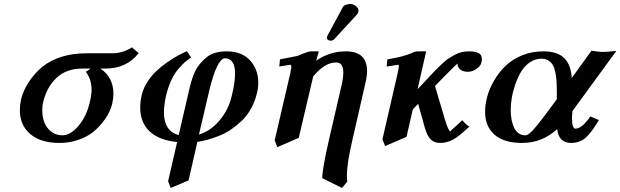

<svg xmlns="http://www.w3.org/2000/svg" viewBox="-20 -701 3095 958"><path d="M292 -25.9Q331.5 -25.9 371.3 -72.8Q411.1 -119.6 426.8 -187Q437 -227.1 437 -253.9Q437 -303.7 408.2 -342.8Q412.6 -345.2 415.8 -347.4Q418.9 -349.6 422.9 -352.1Q426.8 -354.5 428.7 -356.4Q430.7 -358.4 430.2 -358.9H390.1Q310.5 -358.9 261.2 -311.8Q211.9 -264.6 194.8 -189Q190.9 -174.8 190.9 -150.9Q190.9 -119.1 200.7 -92Q210.4 -64.9 234.1 -45.4Q257.8 -25.9 292 -25.9ZM192.9 -369.1Q278.3 -435.1 412.1 -435.1H542Q564.9 -435.1 591.6 -442.9Q618.2 -450.7 638.2 -464.8L671.9 -436Q611.8 -358.9 506.8 -358.9H481Q545.9 -315.4 545.9 -232.9Q545.9 -210 540 -184.1Q535.6 -164.6 524.7 -141.4Q513.7 -118.2 491.7 -90.1Q469.7 -62 441.2 -39.8Q412.6 -17.6 369.6 -2.7Q326.7 12.2 276.9 12.2Q183.1 12.2 131.1 -32Q79.1 -76.2 79.1 -150.9Q79.1 -177.7 85 -205.1Q95.7 -249 124 -292.2Q152.3 -335.4 192.9 -369.1Z M1136.7 -224.1Q1152.8 -290 1152.8 -333Q1152.8 -410.2 1102.5 -410.2Q1083.5 -410.2 1063.2 -369.4Q1043 -328.6 1023.9 -248L972.7 -29.8Q1031.2 -46.9 1076.4 -101.3Q1121.6 -155.8 1136.7 -224.1ZM831.5 236.8 818.8 203.1 863.8 7.8Q772.9 -1.5 726.3 -45.7Q679.7 -89.8 679.7 -164.1Q679.7 -199.2 688 -229Q695.3 -261.2 715.6 -292.5Q735.8 -323.7 760.3 -346.7Q784.7 -369.6 814.9 -390.6Q845.2 -411.6 868.2 -423.8Q891.1 -436 912.6 -445.8L933.6 -414.1Q914.6 -401.4 900.4 -388.9Q886.2 -376.5 867.4 -354Q848.6 -331.5 833.3 -297.6Q817.9 -263.7 807.6 -220.2Q797.9 -172.9 797.9 -141.1Q797.9 -46.9 871.6 -26.9L925.8 -261.2Q939 -317.4 956.5 -351.1Q974.1 -384.8 1011.7 -416Q1048.3 -444.8 1110.8 -444.8Q1186.5 -444.8 1227.5 -399.9Q1268.6 -355 1268.6 -288.1Q1268.6 -262.7 1262.7 -238.8Q1252.9 -195.8 1232.7 -159.4Q1212.4 -123 1185.8 -97.9Q1159.2 -72.8 1130.4 -53.5Q1101.6 -34.2 1070.3 -22.2Q1039.1 -10.3 1013.9 -3.4Q988.8 3.4 964.8 6.8L920.9 199.2Z M1570.8 -444.8 1557.6 -397.9Q1624.5 -444.8 1705.6 -444.8Q1811.5 -444.8 1811.5 -346.2Q1811.5 -320.3 1802.7 -284.2L1737.8 0Q1710.9 114.7 1710.9 173.8Q1710.9 195.8 1712.9 205.1L1686.5 236.8L1587.9 188Q1587.9 142.6 1620.6 0L1684.6 -276.9Q1692.9 -312.5 1692.9 -339.8Q1692.9 -389.2 1656.7 -389.2Q1627.4 -389.2 1600.1 -372.1Q1572.8 -355 1543 -320.8L1470.7 -13.2L1363.8 33.2L1350.6 -1L1428.7 -336.9Q1433.6 -362.3 1433.6 -367.2Q1433.6 -377.9 1427.7 -377.9L1373.5 -369.1L1377 -404.8Q1460 -420.9 1463.9 -421.9Q1470.2 -424.3 1483.2 -429.7Q1496.1 -435.1 1498.5 -436Q1520.5 -444.8 1533.7 -444.8ZM1727.5 -681.2Q1742.2 -681.2 1755.4 -671.1Q1768.6 -661.1 1768.6 -647.9V-644Q1766.6 -633.8 1759.8 -627L1647 -504.9Q1640.6 -498 1628.9 -498Q1623 -498 1616.9 -502Q1610.8 -505.9 1610.8 -511.2Q1610.8 -517.1 1613.8 -522.9L1690.9 -666Q1694.8 -673.3 1706.3 -677.2Q1717.8 -681.2 1727.5 -681.2Z M2382.3 -390.1Q2379.4 -373 2358.2 -357.9Q2336.9 -342.8 2315.4 -342.8Q2291 -342.8 2277.1 -353.5Q2263.2 -364.3 2263.2 -378.9Q2263.2 -382.8 2264.6 -384.8Q2256.3 -380.4 2192.4 -314.9L2150.4 -272L2198.2 -110.8Q2217.8 -45.9 2226.6 -45.9Q2226.1 -45.9 2232.2 -51.5Q2238.3 -57.1 2254.9 -72Q2271.5 -86.9 2286.6 -101.1Q2314.5 -69.8 2322.3 -69.8Q2271.5 -21.5 2241 -4.6Q2210.4 12.2 2175.3 12.2Q2147.9 12.2 2130.1 -4.2Q2112.3 -20.5 2099.6 -64L2066.4 -183.1L2039.6 -154.8L2008.3 -18.1L1901.4 27.8L1888.2 -5.9L1964.4 -336.9Q1970.2 -365.2 1970.2 -372.1Q1970.2 -377.9 1967.3 -377.9Q1963.4 -377.9 1909.2 -369.1L1912.6 -404.8Q1994.6 -418 2038.6 -438Q2049.3 -444.8 2069.3 -444.8H2106.4L2063.5 -255.9Q2070.8 -263.7 2093.3 -287.1Q2115.7 -310.5 2128.4 -325.2Q2149.4 -347.2 2159.4 -357.2Q2169.4 -367.2 2187.7 -384.5Q2206.1 -401.9 2218.8 -409.9Q2231.4 -418 2249 -427.5Q2266.6 -437 2283.9 -440.9Q2301.3 -444.8 2320.3 -444.8Q2351.1 -444.8 2367.7 -436.5Q2384.3 -428.2 2384.3 -405.8Q2384.3 -396 2382.3 -390.1Z M2690.4 -444.8Q2728 -444.8 2754.9 -435.5Q2781.7 -426.3 2798.1 -408.2Q2814.5 -390.1 2822.5 -366.7Q2830.6 -343.3 2833 -312L2931.2 -448.2Q2968.3 -441.9 2987.3 -441.9Q3007.3 -441.9 3055.2 -446.8L2836.4 -147Q2834 -126.5 2834 -111.8Q2834 -59.1 2851.1 -59.1Q2884.3 -59.1 2925.3 -120.1L2968.3 -102.1Q2931.2 -38.6 2901.4 -13.2Q2871.6 12.2 2829.1 12.2Q2767.6 12.2 2760.3 -57.1Q2685.5 12.2 2585 12.2Q2493.7 12.2 2447 -29.3Q2400.4 -70.8 2400.4 -143.1Q2400.4 -180.2 2411.4 -220.2Q2422.4 -260.3 2446 -300.5Q2469.7 -340.8 2502.9 -372.8Q2536.1 -404.8 2585 -424.8Q2633.8 -444.8 2690.4 -444.8ZM2758.3 -206.1V-241.2Q2758.3 -273.4 2756.8 -296.1Q2755.4 -318.8 2750.7 -341.3Q2746.1 -363.8 2737.8 -377.4Q2729.5 -391.1 2715.3 -399.7Q2701.2 -408.2 2681.2 -408.2Q2649.9 -408.2 2623.3 -389.6Q2596.7 -371.1 2579.6 -342.3Q2562.5 -313.5 2550.5 -278.3Q2538.6 -243.2 2533.4 -210.9Q2528.3 -178.7 2528.3 -151.9Q2528.3 -98.1 2546.1 -62Q2564 -25.9 2602.1 -25.9Q2610.8 -25.9 2625 -37.8Q2639.2 -49.8 2661.1 -77.1Q2683.1 -104.5 2697 -123Q2710.9 -141.6 2739.3 -180.2Z"/></svg>

Font: Linux Libertine
Style: Bold Italic
Weight: 700
Italic angle: -11.5°
Designer: Philipp H. Poll
Foundry: Philipp H. Poll
Version: Version 4.0.5